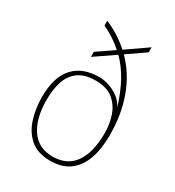

<svg xmlns="http://www.w3.org/2000/svg" viewBox="-185 -869 900 988"><g transform="rotate(30 265.5 -375.5)"><path d="M265 10Q191 10 147 -27.5Q103 -65 84 -126Q65 -187 65 -255Q65 -371 118 -430.5Q171 -490 272 -490Q299 -490 329 -480Q359 -470 385.5 -450.5Q412 -431 428 -400Q403 -480 371.5 -537.5Q340 -595 297 -638L180 -558V-588L278 -655Q253 -678 224 -697Q195 -716 160 -733V-761Q201 -744 236 -721.5Q271 -699 302 -671L426 -757V-727L320 -654Q392 -582 429 -481Q466 -380 466 -257Q466 -175 444.5 -115Q423 -55 378.5 -22.5Q334 10 265 10ZM265 -15Q351 -15 394.5 -77Q438 -139 438 -254Q438 -307 421.5 -355.5Q405 -404 367 -434.5Q329 -465 264 -465Q199 -465 161.5 -437.5Q124 -410 108.5 -362.5Q93 -315 93 -254Q93 -144 136.5 -79.5Q180 -15 265 -15Z"/></g></svg>

Font: Noto Serif Lao Thin
Style: Regular
Weight: 250
Designer: Monotype Design Team
Foundry: Monotype Imaging Inc.
Version: Version 2.003